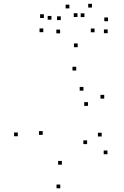

<svg xmlns="http://www.w3.org/2000/svg" viewBox="-20 -984 660 1025"><path d="M553.6 -160.6V-180.6H533.6V-160.6ZM522.8 -255.4V-275.4H502.8V-255.4ZM445 -214.7V-234.7H425V-214.7ZM310.3 -104.8V-124.8H290.3V-104.8ZM208 -264.1V-284.1H188V-264.1ZM386.9 -607.6V-627.6H366.9V-607.6ZM425.4 -500V-520H405.4V-500ZM449.6 -418.7V-438.7H429.6V-418.7ZM536.4 -457.6V-477.6H516.4V-457.6ZM394.8 -732V-752H374.8V-732ZM75.2 -256.7V-276.7H55.2V-256.7ZM301.8 21.2V1.2H281.8V21.2ZM300.8 -806V-826H280.8V-806ZM430.8 -892.8V-912.8H410.8V-892.8ZM393.7 -893.4V-913.4H373.7V-893.4ZM484.8 -811.7V-831.7H464.8V-811.7ZM554.8 -806.8V-826.8H534.8V-806.8ZM556.8 -870.7V-890.7H536.8V-870.7ZM470.9 -943.7V-963.7H450.9V-943.7ZM350.3 -939.1V-959.1H330.3V-939.1ZM254.6 -878.9V-898.9H234.6V-878.9ZM304.5 -876.8V-896.8H284.5V-876.8ZM214.1 -887.9V-907.9H194.1V-887.9ZM211.1 -812.2V-832.2H191.1V-812.2Z"/></svg>

Font: Monaspace Radon Dots Var
Style: Regular
Weight: 400
Designer: Riley Cran and the Lettermatic Team
Version: Version 1.100 (Monaspace Radon Dots)